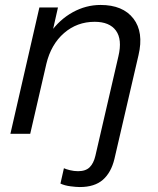

<svg xmlns="http://www.w3.org/2000/svg" viewBox="-20 -540 639 775"><path d="M302 215Q288 215 264.5 212Q241 209 224 201L238 139Q246 143 262.5 147Q279 151 295 151Q326 151 342 135Q358 119 365 89L458 -313Q474 -381 448 -416.5Q422 -452 362 -452Q291 -452 238.5 -406.5Q186 -361 167 -282L182 -407Q220 -461 273.5 -490.5Q327 -520 386 -520Q476 -520 518.5 -465Q561 -410 539 -317L442 101Q429 156 395.5 185.5Q362 215 302 215ZM22 0 139 -510H214L187 -390H192L102 0Z"/></svg>

Font: Instrument Sans
Style: Italic
Weight: 400
Italic angle: -13°
Designer: Rodrigo Fuenzalida
Foundry: fragTYPE
Version: Version 1.000;gftools[0.9.28]